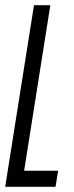

<svg xmlns="http://www.w3.org/2000/svg" viewBox="-28 -720 285 740"><path d="M-8 0 103 -700H166L65 -62H196L186 0Z"/></svg>

Font: Georama ExtraCondensed
Style: Italic
Weight: 400
Width: 2
Italic angle: -9°
Designer: Jean-Baptiste Levee
Foundry: Production Type
Version: Version 1.000